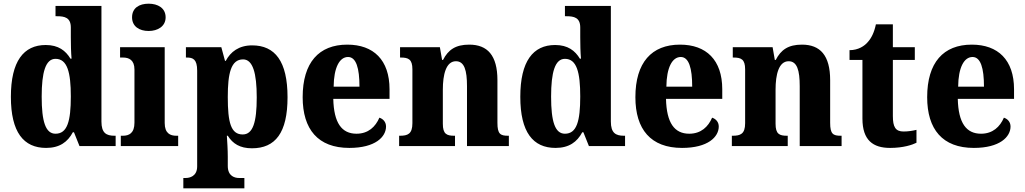

<svg xmlns="http://www.w3.org/2000/svg" viewBox="-20 -792 5555 1041"><path d="M230 10C303 10 347 -22 375 -75H381L411 0H607V-56H601C556 -56 530 -71 530 -133V-760H281V-704H289C330 -704 364 -697 364 -643V-590C364 -553 365 -507 368 -474H362C336 -517 297 -548 228 -548C108 -548 39 -460 39 -267C39 -75 108 10 230 10ZM281 -67C227 -67 206 -133 206 -268C206 -400 227 -473 281 -473C345 -473 364 -400 364 -269C364 -135 345 -67 281 -67Z M786 -624C835 -624 878 -649 878 -698C878 -749 835 -772 786 -772C735 -772 696 -749 696 -698C696 -649 735 -624 786 -624ZM635 0H946V-56H936C903 -56 873 -69 873 -125V-536H631V-480H647C679 -480 709 -467 709 -415V-127C709 -70 680 -56 646 -56H635Z M974 229H1305V173H1276C1255 173 1215 165 1215 108V58C1215 20 1212 -25 1210 -56H1215C1242 -13 1281 12 1346 12C1473 12 1539 -72 1539 -265C1539 -460 1471 -546 1347 -546C1275 -546 1230 -511 1204 -462H1200L1180 -536H988V-480H993C1026 -480 1049 -471 1049 -409V110C1049 165 1007 173 987 173H974ZM1296 -63C1232 -63 1215 -127 1215 -266C1215 -394 1232 -470 1298 -470C1351 -470 1372 -395 1372 -264C1372 -128 1351 -63 1296 -63Z M1874 10C2015 10 2073 -50 2073 -106C2073 -130 2058 -147 2037 -154C2016 -105 1977 -67 1913 -67C1833 -67 1790 -125 1787 -256H2092V-308C2092 -467 2005 -550 1863 -550C1709 -550 1621 -453 1621 -265C1621 -91 1704 10 1874 10ZM1929 -322H1789C1790 -426 1821 -483 1867 -483C1911 -483 1929 -423 1929 -322Z M2144 0H2447V-56H2443C2402 -56 2381 -65 2381 -121V-306C2381 -387 2398 -460 2452 -460C2498 -460 2512 -410 2512 -325V0H2739V-56H2735C2693 -56 2677 -65 2677 -126V-357C2677 -492 2623 -550 2524 -550C2450 -550 2410 -522 2382 -467H2377L2365 -536H2149V-480H2153C2194 -480 2216 -471 2216 -416V-124C2216 -65 2190 -56 2148 -56H2144Z M2992 10C3065 10 3109 -22 3137 -75H3143L3173 0H3369V-56H3363C3318 -56 3292 -71 3292 -133V-760H3043V-704H3051C3092 -704 3126 -697 3126 -643V-590C3126 -553 3127 -507 3130 -474H3124C3098 -517 3059 -548 2990 -548C2870 -548 2801 -460 2801 -267C2801 -75 2870 10 2992 10ZM3043 -67C2989 -67 2968 -133 2968 -268C2968 -400 2989 -473 3043 -473C3107 -473 3126 -400 3126 -269C3126 -135 3107 -67 3043 -67Z M3678 10C3819 10 3877 -50 3877 -106C3877 -130 3862 -147 3841 -154C3820 -105 3781 -67 3717 -67C3637 -67 3594 -125 3591 -256H3896V-308C3896 -467 3809 -550 3667 -550C3513 -550 3425 -453 3425 -265C3425 -91 3508 10 3678 10ZM3733 -322H3593C3594 -426 3625 -483 3671 -483C3715 -483 3733 -423 3733 -322Z M3948 0H4251V-56H4247C4206 -56 4185 -65 4185 -121V-306C4185 -387 4202 -460 4256 -460C4302 -460 4316 -410 4316 -325V0H4543V-56H4539C4497 -56 4481 -65 4481 -126V-357C4481 -492 4427 -550 4328 -550C4254 -550 4214 -522 4186 -467H4181L4169 -536H3953V-480H3957C3998 -480 4020 -471 4020 -416V-124C4020 -65 3994 -56 3952 -56H3948Z M4806 10C4878 10 4927 -7 4949 -18V-88C4929 -83 4904 -79 4879 -79C4835 -79 4821 -104 4821 -163V-467H4940V-536H4821V-660H4729C4720 -616 4704 -585 4686 -565C4668 -543 4634 -520 4586 -520V-467H4656V-149C4656 -31 4714 10 4806 10Z M5260 10C5401 10 5459 -50 5459 -106C5459 -130 5444 -147 5423 -154C5402 -105 5363 -67 5299 -67C5219 -67 5176 -125 5173 -256H5478V-308C5478 -467 5391 -550 5249 -550C5095 -550 5007 -453 5007 -265C5007 -91 5090 10 5260 10ZM5315 -322H5175C5176 -426 5207 -483 5253 -483C5297 -483 5315 -423 5315 -322Z"/></svg>

Font: Noto Serif Tamil SemiCondensed ExtraBold
Style: Regular
Weight: 800
Width: 4
Designer: Indian Type Foundry, Tom Grace, and the Monotype Design Team
Foundry: Monotype Imaging Inc.
Version: Version 2.004